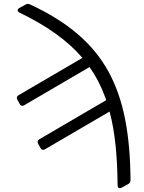

<svg xmlns="http://www.w3.org/2000/svg" viewBox="-20 -776 749 997"><path d="M601.9 201.3Q596.9 201.3 593.8 197.3Q590.6 193.2 590.6 185.7Q589.8 71.4 579.9 -23.1Q570 -117.5 549 -196.7L214.1 -1.1Q208.8 2.1 203.8 2.1Q195.3 2.1 190 -7.8L178.3 -29.1Q175.4 -34.8 175.4 -38.7Q175.4 -47.9 185 -53.3L531.6 -256L526.3 -271Q495 -356.9 445 -427.9L106.2 -229.8Q100.9 -226.6 95.9 -226.6Q87.4 -226.6 82 -236.5L70.3 -257.8Q67.5 -263.5 67.5 -267.4Q67.5 -276.6 77.1 -282L408 -475.5Q351.2 -541.9 270.8 -599.8Q190.3 -657.7 82 -710.2Q71.7 -715.6 71.7 -722.7Q71.7 -729.8 81 -734.7L112.2 -752.1Q118.3 -755.7 124.6 -755.7Q130 -755.7 136.4 -752.8Q283.4 -684.7 383.3 -599.1Q483.3 -513.5 543.3 -404.1Q601.9 -296.9 629.3 -158.9Q656.6 -21 657.7 158.7Q657.7 166.2 654.8 171.3Q652 176.5 645.2 180L611.5 198.5Q605.8 201.3 601.9 201.3Z"/></svg>

Font: DeltaSans Light
Style: Regular
Weight: 300
Designer: Rasmus Andersson
Foundry: rsms
Version: Version 3.012